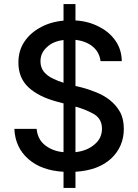

<svg xmlns="http://www.w3.org/2000/svg" viewBox="-20 -838 683 949"><path d="M120 -52Q55 -109 51 -201H161Q166 -149 203 -120Q242 -90 294 -86V-327L260 -336Q171 -360 121 -406Q71 -453 71 -528Q71 -588 100 -631Q128 -674 179 -702Q229 -730 294 -736V-818H353V-737Q419 -733 471 -705Q521 -680 552 -635Q581 -592 582 -536H477Q471 -581 438 -608Q405 -635 353 -641V-413L383 -406Q418 -397 455 -382Q496 -365 522 -344Q554 -319 573 -285Q592 -251 592 -201Q592 -114 530 -55Q467 4 353 11V91H294V11Q185 5 120 -52ZM447 -124Q484 -154 484 -202Q484 -249 446 -273Q407 -296 353 -311V-86Q410 -92 447 -124ZM211 -604Q180 -576 180 -535Q180 -505 197 -483Q215 -462 241 -450Q267 -437 294 -429V-640Q241 -634 211 -604Z"/></svg>

Font: Sinter Medium
Style: Regular
Weight: 500
Foundry: Adobe & rsms
Version: Version 1.000